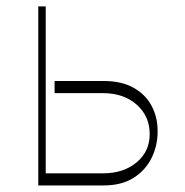

<svg xmlns="http://www.w3.org/2000/svg" viewBox="-20 -565 564 585"><path d="M146.3 -318.2H295.5Q351.2 -318.2 387.8 -297.2Q424.4 -276.3 442.5 -241.5Q460.6 -206.7 460.2 -164.8Q460.6 -122.9 442.5 -85Q424.4 -47.2 387.8 -23.6Q351.2 0 295.5 0H96.6V-545.5H119.3V-36.9H295.5Q356.9 -37.3 396.5 -70.5Q436.1 -103.7 436.1 -156.2Q436.1 -211.3 396.5 -246.1Q356.9 -280.9 295.5 -281.2H146.3Z"/></svg>

Font: Inter Thin BETA
Style: Regular
Weight: 100
Designer: Rasmus Andersson
Foundry: rsms
Version: Version 3.011;git-f93a4a705